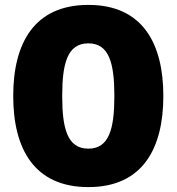

<svg xmlns="http://www.w3.org/2000/svg" viewBox="-20 -752 721 784"><path d="M341 12C561 12 647 -144 647 -360C647 -576 561 -732 341 -732C120 -732 34 -576 34 -360C34 -144 120 12 341 12ZM234 -360C234 -493 255 -575 341 -575C426 -575 447 -493 447 -360C447 -227 426 -145 341 -145C255 -145 234 -227 234 -360Z"/></svg>

Font: Aspekta 850
Style: Regular
Weight: 850
Designer: Ivo Dolenc
Version: Version 2.000